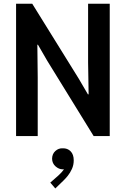

<svg xmlns="http://www.w3.org/2000/svg" viewBox="-20 -740 684 1044"><path d="M67.4 0V-719.7H155.3L407.7 -313L458 -227.1H461.9L459 -400.9V-719.7H576.7V0H489.3L236.8 -409.7L186.5 -496.6H183.1L185.1 -318.8V0ZM280.8 284.7 253.4 252.9 296.4 215.3Q305.7 207 315.2 196.5Q324.7 186 331.1 174.8Q337.4 163.6 336.9 153.3L353.5 151.9Q352.5 163.6 344.7 172.1Q336.9 180.7 320.8 180.7Q300.3 180.7 282 164.6Q263.7 148.4 263.2 123Q263.7 96.7 281 81.1Q298.3 65.4 320.8 66.4Q346.7 65.4 363.8 82.5Q380.9 99.6 380.9 131.8Q380.9 157.2 371.1 178.7Q361.3 200.2 348.4 216.1Q335.4 231.9 326.2 240.7Z"/></svg>

Font: Reddit Sans Condensed SemiBold
Style: Regular
Weight: 600
Designer: Stephen Hutchings
Foundry: Reddit
Version: Version 1.014